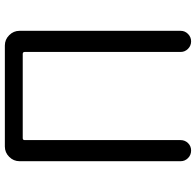

<svg xmlns="http://www.w3.org/2000/svg" viewBox="-28 -744 772 755"><g transform="rotate(-90 357.5 -366.0)"><path d="M101.6 -41V-674.8Q101.6 -698.2 118.7 -715.3Q135.7 -732.4 159.2 -732.4H556.6Q580.1 -732.4 597.2 -715.3Q614.3 -698.2 614.3 -674.8V-41Q614.3 -24.4 602.1 -12.2Q589.8 0 572.8 0Q555.7 0 543.5 -12.2Q531.2 -24.4 531.2 -41V-654.3Q531.2 -662.1 523.4 -662.1H192.4Q184.6 -662.1 184.6 -654.3V-41Q184.6 -24.4 172.9 -12.2Q161.1 0 143.6 0Q126 0 113.8 -12.2Q101.6 -24.4 101.6 -41Z"/></g></svg>

Font: Gen Jyuu Gothic P Normal
Style: Regular
Weight: 300
Designer: [Source Han Sans]
Ryoko NISHIZUKA  (kana & ideographs); Paul D. Hunt (Latin, Greek & Cyrillic); Wenlong ZHANG  (bopomofo
Version: Version 1.002.20150607